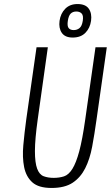

<svg xmlns="http://www.w3.org/2000/svg" viewBox="-20 -921 549 951"><path d="M161 -687 110 -329Q101 -263 95.5 -202Q90 -141 99.5 -93.5Q109 -46 140 -18Q171 10 235 10Q301 10 340 -16Q379 -42 402 -87.5Q425 -133 436.5 -194.5Q448 -256 458 -328L509 -687H453L402 -328Q388 -229 372.5 -171.5Q357 -114 338.5 -84.5Q320 -55 297 -47.5Q274 -40 246 -40Q218 -40 196.5 -48Q175 -56 164 -85.5Q153 -115 153 -173Q153 -231 167 -331L217 -687ZM340 -735Q380 -735 403 -758.5Q426 -782 431 -818Q436 -854 420 -877.5Q404 -901 364 -901Q326 -901 303 -877.5Q280 -854 275 -818Q270 -782 286 -758.5Q302 -735 340 -735ZM345 -772Q328 -772 320 -782Q312 -792 316 -818Q320 -844 330.5 -854Q341 -864 358 -864Q375 -864 384.5 -854Q394 -844 390 -818Q386 -792 374 -782Q362 -772 345 -772Z"/></svg>

Font: Secuela Light
Style: Italic
Weight: 300
Italic angle: -8°
Designer: Fernando Haro
Foundry: deFharo
Version: Version 1.708